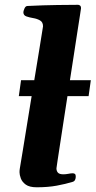

<svg xmlns="http://www.w3.org/2000/svg" viewBox="-20 -776 399 802"><path d="M65.4 -87.9Q68.4 -106 75 -145.8Q81.5 -185.5 90.1 -238.8Q98.6 -292 108.2 -350.3Q117.7 -408.7 127 -464.4Q136.2 -520 143.6 -565.7Q150.9 -611.3 155.3 -638.4Q159.7 -665.5 159.7 -666Q159.7 -683.6 147.2 -690.7Q134.8 -697.8 118.7 -700.4Q102.5 -703.1 90.1 -707.5Q77.6 -711.9 77.6 -725.1Q77.6 -729.5 82 -740Q86.4 -750.5 94.2 -751Q163.1 -754.4 220 -755.1Q276.9 -755.9 306.2 -755.9Q310.1 -755.9 314.2 -752.9Q318.4 -750 318.4 -741.2Q318.4 -740.2 314 -711.9Q309.6 -683.6 302.2 -636.2Q294.9 -588.9 285.9 -530Q276.9 -471.2 267.1 -408.7Q257.3 -346.2 248.3 -287.1Q239.3 -228 231.9 -180.2Q224.6 -132.3 220.2 -103.5Q215.8 -74.7 215.8 -72.8Q215.8 -62 221.9 -54.9Q228 -47.9 244.6 -47.9Q254.9 -47.9 265.6 -50Q276.4 -52.2 283.7 -52.2Q288.1 -52.2 292.2 -50Q296.4 -47.9 296.4 -37.1Q296.4 -31.2 293.7 -25.1Q291 -19 284.2 -16.6Q253.9 -7.3 217 -0.5Q180.2 6.3 133.3 6.3Q103 6.3 87.6 -4.9Q72.3 -16.1 66.9 -31Q61.5 -45.9 61.5 -56.6Q61.5 -64.5 62.7 -71.5Q64 -78.6 65.4 -87.9ZM58.6 -374.5 67.9 -440.9H359.4L350.1 -374.5Z"/></svg>

Font: Gelasio
Style: Bold Italic
Weight: 700
Italic angle: -8.5°
Designer: Eben Sorkin
Foundry: Eben Sorkin
Version: Version 1.008